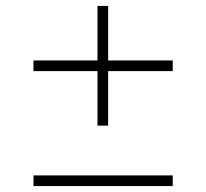

<svg xmlns="http://www.w3.org/2000/svg" viewBox="-20 -628 696 648"><path d="M309 -204V-388H93V-424H309V-608H345V-424H563V-388H345V-204ZM93 0V-36H563V0Z"/></svg>

Font: Overpass Thin
Style: Regular
Weight: 250
Designer: Delve Withrington, Dave Bailey, Thomas Jockin
Foundry: Delve Fonts LLC
Version: Version 4.000